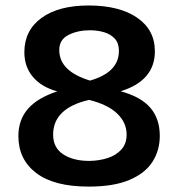

<svg xmlns="http://www.w3.org/2000/svg" viewBox="-20 -672 654 704"><path d="M304.7 12.2Q178.2 12.2 112.8 -37.6Q47.4 -87.4 47.4 -172.9Q47.4 -232.4 82.3 -272.7Q117.2 -313 189.9 -336.9Q131.8 -353 100.6 -390.1Q69.3 -427.2 69.3 -480.5Q69.3 -560.5 132.1 -606.2Q194.8 -651.9 305.2 -651.9Q417.5 -651.9 482.7 -607.2Q547.9 -562.5 547.9 -483.9Q547.9 -376 422.4 -337.4Q497.1 -316.9 531.5 -276.6Q565.9 -236.3 565.9 -173.8Q565.9 -121.1 539.3 -79.1Q512.7 -37.1 455.1 -12.5Q397.5 12.2 304.7 12.2ZM307.6 -82Q343.8 -82.5 374.8 -92.5Q405.8 -102.5 425 -123.8Q444.3 -145 444.3 -178.7Q444.3 -222.2 409.9 -255.4Q375.5 -288.6 306.6 -305.7Q174.8 -275.4 174.8 -178.2Q174.8 -130.4 211.7 -106.2Q248.5 -82 307.6 -82ZM310.1 -376.5Q363.8 -392.1 389.9 -419.2Q416 -446.3 416 -485.4Q416 -513.7 401.1 -530Q386.2 -546.4 362.1 -553.7Q337.9 -561 309.6 -561Q265.1 -561 231.2 -543.9Q197.3 -526.9 197.3 -488.8Q197.3 -449.2 225.6 -421.4Q253.9 -393.6 310.1 -376.5Z"/></svg>

Font: Kameron
Style: Bold
Weight: 700
Designer: Vernon Adams
Foundry: Vernon Adams
Version: Version 1.100